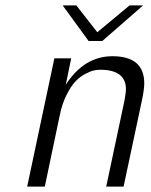

<svg xmlns="http://www.w3.org/2000/svg" viewBox="-20 -687 557 707"><path d="M80.1 0 180.2 -472.2H242.2L222.2 -375Q290 -480 394 -480Q511.2 -480 511.2 -379.9Q511.2 -358.9 502.9 -318.8L435.1 0H371.1L439 -319.8Q443.8 -349.6 443.8 -357.9Q443.8 -429.7 350.1 -430.2Q337.9 -430.2 325.4 -427.5Q313 -424.8 293.9 -414.8Q274.9 -404.8 258.5 -387.9Q242.2 -371.1 225.6 -338.6Q209 -306.2 200.2 -263.2L145 0ZM210.9 -667H261.2L337.9 -568.8H338.9L457 -667H506.8L356.9 -536.1H306.2Z"/></svg>

Font: CMU Bright
Style: Oblique
Weight: 500
Italic angle: -12°
Version: Version 0.7.0